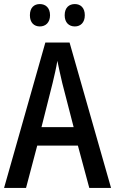

<svg xmlns="http://www.w3.org/2000/svg" viewBox="-20 -1017 566 944"><path d="M127 -942C127 -905 148 -887 176 -887C204 -887 226 -906 226 -942C226 -979 204 -997 176 -997C148 -997 127 -980 127 -942ZM298 -942C298 -906 319 -887 348 -887C376 -887 397 -906 397 -942C397 -979 376 -997 348 -997C320 -997 298 -980 298 -942ZM419 -93H526L322 -808H203L0 -93H108L163 -301H363ZM286 -609 342 -392H184L239 -610C246 -640 257 -685 262 -718C268 -687 278 -644 286 -609Z"/></svg>

Font: Noto Sans Kannada UI Condensed Medium
Style: Regular
Weight: 500
Width: 3
Designer: Jelle Bosma - Monotype Design Team
Foundry: Monotype Imaging Inc.
Version: Version 2.005